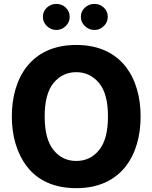

<svg xmlns="http://www.w3.org/2000/svg" viewBox="-20 -957 779 982"><path d="M370.1 -727.1C137.2 -727.1 40.5 -556.2 40.5 -361.3C40.5 -263.7 65.4 -172.9 118.7 -104.5C171.4 -36.1 254.4 5.4 370.1 5.4C602.5 5.4 699.2 -166 699.2 -361.3C699.2 -556.2 602.5 -727.1 370.1 -727.1ZM370.1 -587.9C417 -587.9 455.6 -569.3 486.3 -532.7C517.1 -496.1 532.2 -439 532.2 -361.3C532.2 -283.7 517.1 -226.6 486.8 -189.5C456.5 -152.3 417.5 -133.8 370.1 -133.8C322.8 -133.8 283.7 -152.3 253.9 -189.5C223.6 -226.6 208.5 -283.7 208.5 -361.3C208.5 -438.5 223.6 -495.6 253.9 -532.7C284.2 -569.3 322.8 -587.9 370.1 -587.9ZM199.2 -871.1C199.2 -852.5 206.1 -836.9 219.7 -823.7C233.4 -810.5 249.5 -803.7 268.1 -803.7C286.6 -803.7 302.7 -810.5 316.4 -823.7C329.6 -836.9 336.4 -852.5 336.4 -871.1C336.4 -889.6 329.6 -905.3 316.4 -918C302.7 -930.7 286.6 -937 268.1 -937C249.5 -937 233.4 -930.7 219.7 -918C206.1 -905.3 199.2 -889.6 199.2 -871.1ZM393.6 -871.1C393.6 -852.5 400.4 -836.9 414.1 -823.7C427.7 -810.5 443.8 -803.7 462.9 -803.7C481.4 -803.7 497.6 -810.5 511.2 -823.7C524.4 -836.9 531.2 -852.5 531.2 -871.1C531.2 -889.6 524.4 -905.3 511.2 -918C497.6 -930.7 481.4 -937 462.9 -937C443.8 -937 427.7 -930.7 414.1 -918C400.4 -905.3 393.6 -889.6 393.6 -871.1Z"/></svg>

Font: Estedad ExtraBold
Style: Regular
Weight: 800
Designer: Amin Abedi
Version: Version 7.3